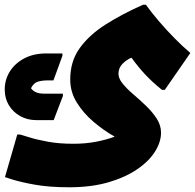

<svg xmlns="http://www.w3.org/2000/svg" viewBox="-65 -528 825 812"><path d="M228 264Q143 264 82 253Q21 242 -11.5 231.5Q-44 221 -44 221L8 41H20Q31 44 61.5 53.5Q92 63 138.5 71.5Q185 80 245 80Q297 80 341 71.5Q385 63 420 50Q374 24 331 -12.5Q288 -49 260 -94Q232 -139 232 -192Q232 -269 272.5 -325Q313 -381 382.5 -425Q452 -469 540 -508H552Q574 -477 606 -439.5Q638 -402 673 -366.5Q708 -331 740 -304L632 -148H620Q579 -181 549.5 -212.5Q520 -244 491 -284Q471 -276 453.5 -258.5Q436 -241 436 -216Q436 -196 454 -174Q472 -152 499 -129Q526 -106 553 -80Q580 -54 598 -26Q616 2 616 33Q616 73 590 114Q564 155 513.5 189Q463 223 391.5 243.5Q320 264 228 264ZM-45 -149Q-45 -191 -23.5 -225.5Q-2 -260 37.5 -281Q77 -302 131 -302H199V-292L161 -188H137Q114 -188 96 -183Q78 -178 66 -155Q82 -132 120 -132H201V-122L162 -20H88Q51 -20 20.5 -37Q-10 -54 -27.5 -83Q-45 -112 -45 -149Z"/></svg>

Font: Kufam Black
Style: Regular
Weight: 900
Designer: Wael Morcos, Artur Schmal
Foundry: Original Type
Version: Version 1.301; ttfautohint (v1.8.3)